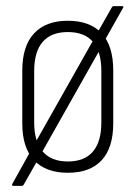

<svg xmlns="http://www.w3.org/2000/svg" viewBox="-20 -558 445 629"><path d="M23 51Q21 51 20 49Q19 47 20 45L84 -70L92 -84L288 -431L297 -447L347 -535Q349 -538 353 -538H380Q383 -538 384 -536Q385 -534 383 -532L321 -422L311 -402L114 -53L106 -38L57 48Q55 51 51 51ZM202 8Q130 8 91.5 -33Q53 -74 53 -154V-327Q53 -407 91.5 -448.5Q130 -490 202 -490Q275 -490 313 -449Q351 -408 351 -327V-154Q351 -74 313 -33Q275 8 202 8ZM202 -29Q257 -29 284.5 -61.5Q312 -94 312 -157V-325Q312 -389 284.5 -421Q257 -453 202 -453Q148 -453 120 -421Q92 -389 92 -325V-157Q92 -94 120 -61.5Q148 -29 202 -29Z"/></svg>

Font: Sofia Sans Condensed ExtraLight
Style: Regular
Weight: 250
Version: Version 4.100